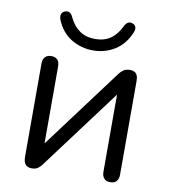

<svg xmlns="http://www.w3.org/2000/svg" viewBox="-80 -767 744 842"><g transform="rotate(10 292.0 -345.5)"><path d="M117 7Q106 7 97.5 2.5Q89 -2 84.5 -12Q80 -22 80 -37V-453Q80 -473 90 -483Q100 -493 117 -493Q135 -493 144.5 -483Q154 -473 154 -453V-77H129L420 -467Q428 -478 439 -485.5Q450 -493 467 -493Q479 -493 487 -489Q495 -485 499.5 -475.5Q504 -466 504 -450V-33Q504 -14 494.5 -3.5Q485 7 467 7Q449 7 439.5 -3.5Q430 -14 430 -33V-410H455L163 -19Q156 -9 145.5 -1Q135 7 117 7ZM292 -549Q239 -549 194.5 -576Q150 -603 128 -658Q123 -673 127 -682.5Q131 -692 142 -696Q153 -700 162 -695.5Q171 -691 177 -677Q195 -639 223.5 -619.5Q252 -600 292 -600Q333 -600 361 -619.5Q389 -639 407 -677Q414 -691 423 -695.5Q432 -700 442 -696Q454 -692 457.5 -682.5Q461 -673 455 -658Q432 -603 388.5 -576Q345 -549 292 -549Z"/></g></svg>

Font: Nunito
Style: Regular
Weight: 400
Designer: Vernon Adams
Foundry: Vernon Adams
Version: Version 3.602